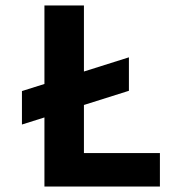

<svg xmlns="http://www.w3.org/2000/svg" viewBox="-20 -680 615 700"><path d="M60 -348 450 -471V-349L60 -226ZM142 0V-660H286V0ZM171 0V-122H563V0Z"/></svg>

Font: Bricolage Grotesque 24pt
Style: Bold
Weight: 700
Designer: Mathieu Triay
Foundry: Atelier Triay
Version: Version 1.001;gftools[0.9.33.dev8+g029e19f]